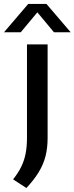

<svg xmlns="http://www.w3.org/2000/svg" viewBox="-58 -822 381 982"><path d="M77 139.5 9 95.5Q35 62.5 50.5 31Q66 -0.5 73 -36.2Q80 -72 80 -118.5V-595H185.5V-115.5Q185.5 -65.5 174.8 -23.2Q164 19 140 58.5Q116 98 77 139.5ZM-37.5 -657 86.5 -802H179.5L303.5 -657H218L123 -771H143L48 -657Z"/></svg>

Font: Encode Sans SC Condensed Thin Medium
Style: Regular
Weight: 500
Version: Version 3.002